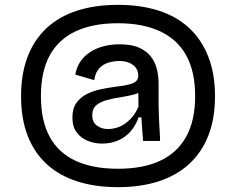

<svg xmlns="http://www.w3.org/2000/svg" viewBox="-20 -670 975 793"><path d="M467 103Q373 103 298.5 79Q224 55 172.5 7.5Q121 -40 94 -110Q67 -180 67 -273Q67 -365 94 -435.5Q121 -506 172.5 -554Q224 -602 298.5 -626Q373 -650 467 -650Q561 -650 635.5 -626Q710 -602 761.5 -554Q813 -506 840.5 -435.5Q868 -365 868 -273Q868 -180 840.5 -110Q813 -40 761 7.5Q709 55 635 79Q561 103 467 103ZM467 27Q571 27 641.5 -6Q712 -39 749 -105.5Q786 -172 786 -273Q786 -374 749.5 -440.5Q713 -507 641.5 -540.5Q570 -574 467 -574Q363 -574 292 -540.5Q221 -507 185 -440.5Q149 -374 149 -273Q149 -172 185 -105.5Q221 -39 292 -6Q363 27 467 27ZM427 -137Q443 -137 460.5 -142Q478 -147 494.5 -158Q511 -169 526 -186.5Q541 -204 552 -230L551 -306L572 -301Q558 -286 533 -279.5Q508 -273 478.5 -268.5Q449 -264 422.5 -257Q396 -250 378.5 -236Q361 -222 361 -193Q361 -166 380 -151.5Q399 -137 427 -137ZM402 -77Q370 -77 342 -88.5Q314 -100 296.5 -123.5Q279 -147 279 -184Q279 -222 295.5 -245Q312 -268 338.5 -281.5Q365 -295 397 -301.5Q429 -308 459 -312Q495 -316 515 -321.5Q535 -327 543 -335.5Q551 -344 551 -359Q551 -375 542.5 -388Q534 -401 516.5 -409.5Q499 -418 472 -418Q451 -418 428.5 -411.5Q406 -405 390 -388Q374 -371 369 -339L291 -362Q296 -392 311.5 -415Q327 -438 351 -454Q375 -470 406 -478.5Q437 -487 474 -487Q526 -487 558 -471.5Q590 -456 606.5 -432Q623 -408 629 -380Q635 -352 635 -326V-237Q635 -219 636 -200.5Q637 -182 637.5 -163Q638 -144 639.5 -125.5Q641 -107 641 -88H571Q569 -114 567 -138.5Q565 -163 564 -185H552Q541 -152 519.5 -127.5Q498 -103 468 -90Q438 -77 402 -77Z"/></svg>

Font: Bricolage Grotesque
Style: Regular
Weight: 400
Designer: Mathieu Triay
Foundry: Atelier Triay
Version: Version 1.001;gftools[0.9.33.dev8+g029e19f]